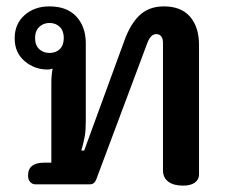

<svg xmlns="http://www.w3.org/2000/svg" viewBox="-20 -578 719 602"><path d="M491 -44V-444Q491 -457 485.5 -464Q480 -471 470 -471Q460 -471 453 -463Q446 -455 440 -438L282 -16Q279 -8 274 -4Q269 0 261 0H91Q82 0 75 -7Q68 -14 68 -28Q68 -68 119 -68H141V-319Q141 -342 145 -363Q138 -360 129 -360Q88 -360 57 -386.5Q26 -413 26 -458Q26 -503 57 -530.5Q88 -558 135 -558Q190 -558 219.5 -526Q249 -494 249 -442V-200Q249 -170 246 -152Q243 -134 235 -106H244L369 -448Q388 -502 417.5 -530Q447 -558 494 -558Q548 -558 576 -525.5Q604 -493 604 -437V-31Q604 -15 591 -5.5Q578 4 554 4Q524 4 507.5 -8.5Q491 -21 491 -44ZM180 -459Q180 -481 167.5 -493.5Q155 -506 135 -506Q116 -506 103 -493.5Q90 -481 90 -459Q90 -436 103 -424Q116 -412 135 -412Q155 -412 167.5 -424Q180 -436 180 -459Z"/></svg>

Font: MaitreeSemiBold
Style: Regular
Weight: 600
Designer: CadsonDemak Team
Foundry: CadsonDemak
Version: Version 1.000